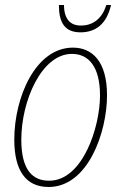

<svg xmlns="http://www.w3.org/2000/svg" viewBox="-20 -736 484 766"><path d="M301 -607C361 -607 405 -639 423 -716H404C386 -657 346 -634 303 -634C260 -634 236 -660 235 -716H215C215 -649 236 -607 301 -607ZM174 10C331 10 407 -208 407 -356C407 -491 348 -546 271 -546C122 -546 37 -348 37 -179C37 -57 82 10 174 10ZM176 -15C112 -15 65 -55 65 -179C65 -332 145 -521 267 -521C333 -521 379 -471 379 -355C379 -229 310 -15 176 -15Z"/></svg>

Font: Noto Serif Condensed Thin
Style: Italic
Weight: 100
Width: 3
Italic angle: -12°
Designer: Monotype Design Team
Foundry: Monotype Imaging Inc.
Version: Version 2.013